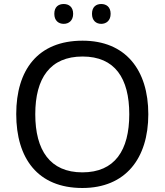

<svg xmlns="http://www.w3.org/2000/svg" viewBox="-20 -928 821 958"><path d="M251 -859C251 -825 272 -809 298 -809C323 -809 345 -825 345 -859C345 -894 323 -908 298 -908C272 -908 251 -894 251 -859ZM439 -859C439 -825 460 -809 485 -809C510 -809 532 -825 532 -859C532 -894 510 -908 485 -908C460 -908 439 -894 439 -859ZM720 -358C720 -580 606 -725 392 -725C168 -725 61 -578 61 -359C61 -138 168 10 391 10C606 10 720 -137 720 -358ZM156 -358C156 -538 230 -646 392 -646C553 -646 625 -538 625 -358C625 -178 553 -68 391 -68C230 -68 156 -178 156 -358Z"/></svg>

Font: Noto Sans Cuneiform
Style: Regular
Weight: 400
Designer: Monotype Design Team
Foundry: Monotype Imaging Inc.
Version: Version 2.001